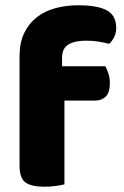

<svg xmlns="http://www.w3.org/2000/svg" viewBox="-20 -699 470 727"><path d="M215 -448H379Q385 -437 390.5 -420.5Q396 -404 396 -384Q396 -349 380.5 -333.5Q365 -318 339 -318H224V-1Q213 2 192.5 5Q172 8 148 8Q98 8 76 -8.5Q54 -25 54 -72V-486Q54 -537 71.5 -573.5Q89 -610 119 -633.5Q149 -657 189.5 -668Q230 -679 276 -679Q350 -679 385 -659.5Q420 -640 420 -593Q420 -573 411.5 -557Q403 -541 393 -533Q374 -538 353.5 -541.5Q333 -545 306 -545Q263 -545 239 -530.5Q215 -516 215 -480Z"/></svg>

Font: Baloo Thambi 2 ExtraBold
Style: Regular
Weight: 800
Designer: Aadarsh Rajan and Ek Type
Foundry: Ek Type
Version: Version 1.640;hotconv 1.0.111;makeotfexe 2.5.65597; ttfautoh